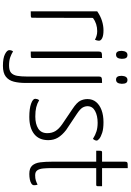

<svg xmlns="http://www.w3.org/2000/svg" viewBox="195 -916 915 1346"><g transform="rotate(90 653.0 -242.5)"><path d="M59 0V-466Q92 -489 126 -499.5Q160 -510 192 -510Q228 -510 246.5 -501Q265 -492 265 -478Q265 -472 263 -464Q261 -456 258 -450Q247 -456 232 -461Q217 -466 198 -466Q172 -466 148.5 -458.5Q125 -451 105 -436L104 -12Q104 -6 102 -3.5Q100 -1 90.5 -0.5Q81 0 59 0Z M341 0V-477Q341 -489 345 -493.5Q349 -498 359 -499Q369 -500 386 -500V-12Q386 -6 384.5 -3.5Q383 -1 373.5 -0.5Q364 0 341 0ZM362 -598Q349 -598 342.5 -607.5Q336 -617 336 -638Q337 -657 344 -667.5Q351 -678 365 -678Q380 -678 386 -668Q392 -658 392 -638Q391 -618 384 -608Q377 -598 362 -598Z M441 195Q387 195 359 180.5Q331 166 331 151Q331 143 333 136.5Q335 130 340 124Q357 135 380.5 143.5Q404 152 439 152Q474 152 490 137.5Q506 123 511 95.5Q516 68 516 26V-477Q516 -489 520 -493.5Q524 -498 534 -499Q544 -500 561 -500V37Q561 83 552 118.5Q543 154 517 174.5Q491 195 441 195ZM537 -598Q524 -598 517.5 -607.5Q511 -617 511 -638Q512 -657 519 -667.5Q526 -678 540 -678Q555 -678 561 -668Q567 -658 567 -638Q566 -618 559 -608Q552 -598 537 -598Z M799 10Q740 10 706 -2.5Q672 -15 672 -31Q672 -37 674 -44.5Q676 -52 682 -59Q705 -45 731.5 -38.5Q758 -32 796 -32Q849 -32 881 -52.5Q913 -73 913 -116Q913 -148 898.5 -172.5Q884 -197 851 -220L743 -293Q699 -322 686.5 -346Q674 -370 674 -398Q674 -433 694.5 -458Q715 -483 751.5 -496.5Q788 -510 836 -510Q882 -510 910 -501Q938 -492 951.5 -481Q965 -470 965 -462Q965 -450 953 -436Q926 -453 900 -461Q874 -469 840 -469Q791 -469 757.5 -451Q724 -433 724 -398Q724 -380 734 -363Q744 -346 777 -324L891 -248Q927 -220 944.5 -190.5Q962 -161 962 -123Q962 -58 919 -24Q876 10 799 10Z M1199 10Q1158 10 1140 -10.5Q1122 -31 1117.5 -66.5Q1113 -102 1113 -148V-459H1036Q1036 -478 1036.5 -486.5Q1037 -495 1039.5 -497.5Q1042 -500 1047 -500H1113V-660Q1113 -671 1116.5 -675Q1120 -679 1129.5 -679.5Q1139 -680 1158 -680V-500H1285Q1285 -482 1285 -473Q1285 -464 1282.5 -461.5Q1280 -459 1275 -459H1158V-146Q1158 -114 1160.5 -87.5Q1163 -61 1173.5 -46Q1184 -31 1208 -31Q1230 -31 1244 -35.5Q1258 -40 1274 -48Q1276 -42 1277 -36.5Q1278 -31 1278 -23Q1278 -12 1266.5 -4.5Q1255 3 1237 6.5Q1219 10 1199 10Z"/></g></svg>

Font: Yanone Kaffeesatz Light
Style: Regular
Weight: 300
Designer: Yanone (Cyrillic: Daniel Pouzeot, Huerta Tipografica, and Cyreal)
Foundry: Yanone
Version: Version 2.003